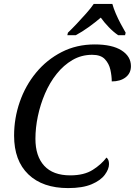

<svg xmlns="http://www.w3.org/2000/svg" viewBox="-20 -951 689 981"><path d="M328 10Q198 10 125 -60Q52 -130 52 -258Q52 -347 81 -430.5Q110 -514 164.5 -580Q219 -646 295 -685Q371 -724 464 -724Q553 -724 601 -693.5Q649 -663 649 -613Q649 -577 622 -556Q595 -535 551 -535Q551 -563 544 -594.5Q537 -626 516 -648.5Q495 -671 451 -671Q396 -671 350.5 -644.5Q305 -618 269.5 -573.5Q234 -529 210 -473Q186 -417 173.5 -357.5Q161 -298 161 -242Q161 -153 206 -104Q251 -55 339 -55Q410 -55 454.5 -83.5Q499 -112 524 -146Q537 -136 537 -113Q537 -87 515.5 -58Q494 -29 448 -9.5Q402 10 328 10ZM327 -784Q347 -803 371.5 -829Q396 -855 420 -882Q444 -909 459 -931H554Q560 -909 571.5 -882Q583 -855 597 -829Q611 -803 622 -784L619 -771H584Q559 -788 535.5 -812.5Q512 -837 495 -861Q467 -837 433 -812.5Q399 -788 367 -771H324Z"/></svg>

Font: NotoSerif-Italic
Style: Regular
Weight: 400
Italic angle: -12°
Designer: Monotype Design Team
Foundry: Monotype Imaging Inc.
Version: Version 2.007; ttfautohint (v1.8) -l 8 -r 50 -G 200 -x 14 -D